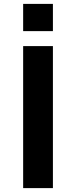

<svg xmlns="http://www.w3.org/2000/svg" viewBox="-20 -967 391 987"><path d="M99 0V-730H252V0ZM99 -807V-947H252V-807Z"/></svg>

Font: M PLUS 1p
Style: Bold
Weight: 700
Version: Version 1.062